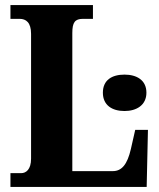

<svg xmlns="http://www.w3.org/2000/svg" viewBox="-20 -734 626 754"><path d="M21 0H556L561 -224H511L494 -149C480 -88 458 -62 423 -62H264V-604C264 -646 274 -660 306 -660H345V-714H21V-660H57C82 -660 102 -646 102 -601V-111C102 -68 82 -54 63 -54H21ZM469 -298C516 -298 555 -321 555 -370C555 -420 516 -441 469 -441C420 -441 384 -420 384 -370C384 -321 420 -298 469 -298Z"/></svg>

Font: Noto Serif Condensed ExtraBold
Style: Regular
Weight: 800
Width: 3
Designer: Monotype Design Team
Foundry: Monotype Imaging Inc.
Version: Version 2.013